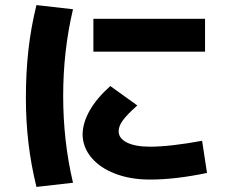

<svg xmlns="http://www.w3.org/2000/svg" viewBox="-20 -736 904 764"><path d="M308.6 -202.1Q309.6 -248 337.2 -296.6Q364.7 -345.2 418.9 -393.6L526.4 -316.4Q485.8 -280.3 469 -257.3Q452.1 -234.4 452.1 -213.9Q452.1 -185.1 485.4 -168.7Q518.6 -152.3 577.1 -152.3Q616.2 -152.3 670.2 -158.4Q724.1 -164.6 784.2 -175.8L803.7 -47.9Q678.2 -21.5 577.1 -21.5Q499.5 -21.5 438.7 -44.7Q377.9 -67.9 343.5 -109.1Q309.1 -150.4 308.6 -202.1ZM351.6 -661.1H795.9V-530.3H351.6ZM83 -346.7Q83 -446.8 93 -536.6Q103 -626.5 125 -715.8L270.5 -699.2Q231.4 -534.2 231.4 -354.5Q231.4 -173.8 270.5 -8.8L125 7.8Q103.5 -80.1 93.3 -166.5Q83 -252.9 83 -346.7Z"/></svg>

Font: Pretendard GOV ExtraBold
Style: Regular
Weight: 800
Designer: Base glyphs from Inter by Rasmus Andersson; Hangeul glyphs from Noto Sans CJK(Source Han Sans) by Jang Soo-young and Kan
Foundry: Kil Hyung-jin
Version: Version 1.309